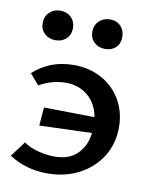

<svg xmlns="http://www.w3.org/2000/svg" viewBox="-74 -680 592 743"><g transform="rotate(10 221.5 -308.5)"><path d="M405 -217Q405 -153 373.5 -102.5Q342 -52 287 -23Q232 6 162 6Q77 6 12 -37L57 -97Q81 -80 114.5 -71.5Q148 -63 178 -63Q236 -63 268 -95Q300 -127 306 -178L100 -171L106 -243L305 -240Q295 -293 259.5 -322.5Q224 -352 174 -352Q118 -352 69 -323L33 -365Q98 -425 192 -425Q253 -425 301.5 -398.5Q350 -372 377.5 -324.5Q405 -277 405 -217ZM44 -564Q44 -590 61 -606.5Q78 -623 104 -623Q130 -623 146.5 -606.5Q163 -590 163 -564Q163 -539 146.5 -523Q130 -507 104 -507Q78 -507 61 -523Q44 -539 44 -564ZM239 -564Q239 -590 256 -606.5Q273 -623 299 -623Q325 -623 341 -606.5Q357 -590 357 -564Q357 -538 341 -522.5Q325 -507 299 -507Q273 -507 256 -523Q239 -539 239 -564Z"/></g></svg>

Font: Ysabeau Semibold
Style: Regular
Weight: 600
Designer: Christian Thalmann (Catharsis Fonts)
Version: Version 0.003